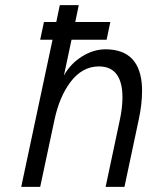

<svg xmlns="http://www.w3.org/2000/svg" viewBox="-20 -731 576 751"><path d="M459 -349.1Q459 -471.2 366.7 -471.2Q301.3 -471.2 254.9 -409.2Q212.4 -352.1 193.4 -263.7L137.2 0H63L185.5 -575.7H137.2L151.9 -645H200.2L213.9 -710.9H288.1L274.4 -645H411.6L397 -575.7H259.8L230 -435.5Q254.9 -481 299.8 -509.5Q344.7 -538.1 392.6 -538.1Q529.8 -538.1 535.6 -387.7V-374.5Q535.6 -323.2 522.9 -264.2L466.8 0H393.1L449.2 -264.2Q458 -305.7 459 -344.7Z"/></svg>

Font: Tuffy
Style: Italic
Weight: 400
Italic angle: -12°
Designer: Thatcher Ulrich, Karoly Barta and Michael Everson
Version: Version 001.271